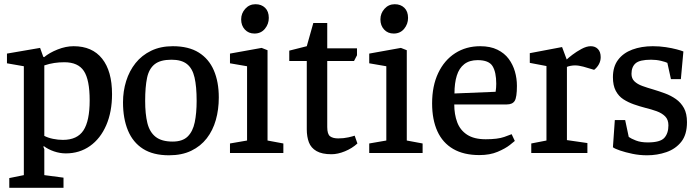

<svg xmlns="http://www.w3.org/2000/svg" viewBox="-20 -725 3319 910"><path d="M24 165V119L93 105V-411L13 -425V-471L170 -498L185 -456L189 -454Q214 -475 253 -490.5Q292 -506 329 -506Q417 -506 464 -447Q511 -388 511 -279Q511 -195 483.5 -131.5Q456 -68 406.5 -33Q357 2 292 2Q264 2 236 -7.5Q208 -17 187 -33L186 -28L190 -18V105L281 117V165ZM278 -62Q346 -62 375.5 -107Q405 -152 405 -249Q405 -347 377.5 -388.5Q350 -430 285 -430Q260 -430 237 -426.5Q214 -423 190 -415V-81Q207 -72 231 -67Q255 -62 278 -62Z M781 11Q706 11 658 -19.5Q610 -50 586.5 -106.5Q563 -163 563 -240Q563 -293 578 -341Q593 -389 622.5 -426Q652 -463 696.5 -484.5Q741 -506 799 -506Q874 -506 922 -476Q970 -446 993.5 -391.5Q1017 -337 1017 -263Q1017 -206 1003 -156.5Q989 -107 960 -69.5Q931 -32 886.5 -10.5Q842 11 781 11ZM798 -54Q845 -54 869.5 -78Q894 -102 903 -145.5Q912 -189 912 -247Q912 -315 902 -358Q892 -401 866 -421.5Q840 -442 793 -442Q740 -442 713 -420.5Q686 -399 677 -356Q668 -313 668 -247Q668 -185 678.5 -142Q689 -99 717.5 -76.5Q746 -54 798 -54Z M1070 0V-45L1151 -59V-411L1070 -425V-471L1220 -498L1248 -487V-59L1323 -45V0ZM1186 -566Q1158 -566 1140.5 -585Q1123 -604 1123 -633Q1123 -662 1142.5 -683.5Q1162 -705 1191 -705Q1219 -705 1236.5 -688Q1254 -671 1254 -640Q1254 -611 1235.5 -588.5Q1217 -566 1186 -566Z M1551 6Q1506 6 1480 -9Q1454 -24 1444 -50.5Q1434 -77 1434 -112V-436H1351V-485L1434 -506L1465 -616H1531V-496H1672V-463L1658 -436H1531V-123Q1531 -89 1544.5 -79Q1558 -69 1583 -69Q1609 -69 1631 -74Q1653 -79 1661 -82L1674 -45Q1649 -22 1615 -8Q1581 6 1551 6Z M1730 0V-45L1811 -59V-411L1730 -425V-471L1880 -498L1908 -487V-59L1983 -45V0ZM1846 -566Q1818 -566 1800.5 -585Q1783 -604 1783 -633Q1783 -662 1802.5 -683.5Q1822 -705 1851 -705Q1879 -705 1896.5 -688Q1914 -671 1914 -640Q1914 -611 1895.5 -588.5Q1877 -566 1846 -566Z M2252 10Q2178 10 2128 -19Q2078 -48 2053 -103Q2028 -158 2028 -235Q2028 -318 2057 -379Q2086 -440 2137.5 -473Q2189 -506 2256 -506Q2304 -506 2337.5 -489.5Q2371 -473 2391 -446Q2411 -419 2420.5 -386Q2430 -353 2430 -318Q2430 -264 2419.5 -247Q2409 -230 2382 -230H2133Q2133 -183 2147 -145.5Q2161 -108 2194 -86.5Q2227 -65 2282 -65Q2339 -65 2370 -76Q2401 -87 2405 -89L2420 -57Q2417 -54 2396 -37.5Q2375 -21 2338.5 -5.5Q2302 10 2252 10ZM2134 -282 2329 -290Q2332 -308 2332 -328Q2332 -383 2314.5 -411.5Q2297 -440 2244 -440Q2205 -440 2180.5 -421Q2156 -402 2145 -366.5Q2134 -331 2134 -282Z M2498 0V-45L2570 -59V-412L2491 -427V-473L2644 -502L2666 -443Q2674 -451 2693 -465.5Q2712 -480 2736 -493Q2760 -506 2780 -506Q2801 -506 2814 -492.5Q2827 -479 2827 -454Q2827 -436 2818.5 -420.5Q2810 -405 2796 -394L2745 -409Q2733 -412 2724 -413.5Q2715 -415 2705 -415Q2695 -415 2684.5 -413Q2674 -411 2667 -408V-61L2764 -47V0Z M3047 11Q3011 11 2977.5 4Q2944 -3 2919 -11.5Q2894 -20 2885 -27L2894 -156H2943L2960 -76Q2971 -68 2994 -59Q3017 -50 3050 -50Q3109 -50 3128.5 -71.5Q3148 -93 3148 -131Q3148 -158 3132.5 -173.5Q3117 -189 3092 -198Q3067 -207 3038 -214Q3011 -221 2984 -230.5Q2957 -240 2934.5 -254.5Q2912 -269 2898.5 -294.5Q2885 -320 2885 -359Q2885 -409 2909.5 -441.5Q2934 -474 2977 -490Q3020 -506 3074 -506Q3106 -506 3135.5 -501.5Q3165 -497 3187.5 -491Q3210 -485 3219 -481L3207 -350H3160L3143 -427Q3136 -431 3113.5 -436.5Q3091 -442 3066 -442Q3012 -442 2992.5 -425Q2973 -408 2973 -375Q2973 -353 2987 -339.5Q3001 -326 3024.5 -317.5Q3048 -309 3076 -301Q3103 -293 3131.5 -282.5Q3160 -272 3183.5 -255.5Q3207 -239 3221.5 -213Q3236 -187 3236 -146Q3236 -87 3209 -53Q3182 -19 3138.5 -4Q3095 11 3047 11Z"/></svg>

Font: Faustina Light Medium
Style: Regular
Weight: 500
Version: Version 1.200